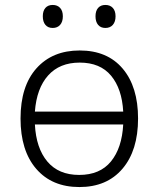

<svg xmlns="http://www.w3.org/2000/svg" viewBox="-20 -746 640 776"><path d="M538 -267Q538 -138 475 -64Q412 10 301 10Q190 10 126.5 -63.5Q63 -137 63 -267Q63 -398 127.5 -470Q192 -542 302 -542Q414 -542 476 -468.5Q538 -395 538 -267ZM121 -295H478Q473 -387 429 -440Q385 -493 302 -493Q221 -493 174.5 -441Q128 -389 121 -295ZM478 -243H121Q126 -147 171.5 -93Q217 -39 300 -39Q384 -39 428.5 -93.5Q473 -148 478 -243ZM153 -680Q153 -702 163.5 -714Q174 -726 193 -726Q212 -726 223 -714Q234 -702 234 -680Q234 -658 223 -645.5Q212 -633 193 -633Q174 -633 163.5 -645.5Q153 -658 153 -680ZM366 -680Q366 -702 376.5 -714Q387 -726 406 -726Q425 -726 436 -714Q447 -702 447 -680Q447 -658 436 -645.5Q425 -633 406 -633Q387 -633 376.5 -645.5Q366 -658 366 -680Z"/></svg>

Font: Noto Sans Mono UI Light
Style: Regular
Weight: 300
Monospace: yes
Designer: Monotype Design team
Foundry: Monotype Imaging Inc.
Version: Version 1.000